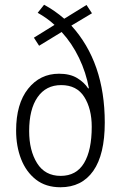

<svg xmlns="http://www.w3.org/2000/svg" viewBox="-20 -780 510 810"><path d="M166 -760Q212 -735 251 -701L345 -759L368 -724L281 -672Q422 -517 422 -263Q422 -128 373.5 -59Q325 10 235 10Q173 10 131.5 -22.5Q90 -55 69 -109Q48 -163 48 -229Q48 -342 98.5 -405.5Q149 -469 229 -469Q275 -469 305 -451Q335 -433 352 -407L355 -408Q343 -474 313.5 -535.5Q284 -597 240 -645L145 -587L123 -621L210 -675Q194 -690 175.5 -703Q157 -716 139 -726ZM238 -421Q174 -421 138.5 -370Q103 -319 103 -227Q103 -145 136.5 -91.5Q170 -38 236 -38Q302 -38 334.5 -92Q367 -146 367 -245Q367 -321 335.5 -371Q304 -421 238 -421Z"/></svg>

Font: Noto Sans Gujarati UI Condensed Light
Style: Regular
Weight: 300
Width: 3
Designer: Jelle Bosma - Monotype Design Team, Universal Thirst
Foundry: Monotype Imaging Inc.
Version: Version 2.106; ttfautohint (v1.8.4.7-5d5b)